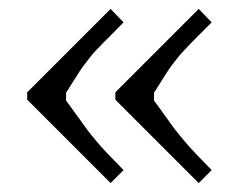

<svg xmlns="http://www.w3.org/2000/svg" viewBox="-20 -509 540 434"><path d="M240.7 -300.3 429.2 -488.8 458.5 -458.5Q449.2 -449.2 433.3 -433.3Q417.5 -417.5 412.6 -412.4Q407.7 -407.2 397.7 -396.7Q387.7 -386.2 383.8 -381.1Q379.9 -376 372.8 -367.2Q365.7 -358.4 359.6 -348.9Q353.5 -339.4 346.2 -327.9Q338.9 -316.4 328.1 -299.3V-281.7Q337.4 -269.5 354 -246.1Q370.6 -222.7 375.5 -216.3Q380.4 -210 393.8 -193.8Q407.2 -177.7 421.4 -162.8Q435.5 -147.9 458.5 -124.5L429.2 -95.2L240.7 -283.7ZM41.5 -300.3 230 -488.8 259.3 -458.5Q251.5 -450.2 234.4 -433.1Q217.3 -416 213.4 -412.1Q209.5 -408.2 198.7 -397Q188 -385.7 184.8 -381.1Q181.6 -376.5 174.1 -367.2Q166.5 -357.9 160.6 -348.6Q154.8 -339.4 147.5 -328.1Q140.1 -316.9 129.4 -299.3V-281.7Q139.6 -268.1 155.3 -246.1Q170.9 -224.1 176.5 -216.6Q182.1 -209 194.8 -193.6Q207.5 -178.2 221.9 -163.1Q236.3 -147.9 259.3 -124.5L230 -95.2L41.5 -283.7Z"/></svg>

Font: Resagnicto
Style: Regular
Weight: 500
Version: Version 0.9991